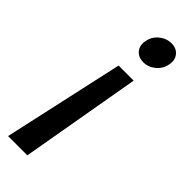

<svg xmlns="http://www.w3.org/2000/svg" viewBox="-238 -585 747 747"><g transform="rotate(45 136.0 -211.5)"><path d="M4 141 114 -357H197L110 141ZM199 -564Q226 -564 241 -545.5Q256 -527 250 -499Q245 -471 222.5 -452.5Q200 -434 173 -434Q145 -434 130 -452.5Q115 -471 121 -499Q126 -527 148.5 -545.5Q171 -564 199 -564Z"/></g></svg>

Font: Albert Sans Medium
Style: Italic
Weight: 500
Italic angle: -11.25°
Designer: Andreas Rasmussen
Foundry: a.Foundry
Version: Version 1.025